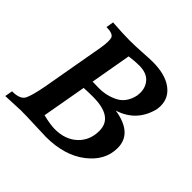

<svg xmlns="http://www.w3.org/2000/svg" viewBox="-186 -864 1036 1036"><g transform="rotate(45 331.5 -346.0)"><path d="M295.9 1Q276.9 1 211.9 -2Q147 -4.9 100.6 -4.9Q83.5 -4.9 -14.2 0L-6.3 -43.9Q55.2 -43.9 70.8 -75.2Q86.4 -106.4 102.1 -191.4L164.6 -545.4Q170.4 -578.6 170.4 -600.1Q170.4 -617.2 167.5 -627Q159.7 -649.4 108.9 -649.4L116.2 -692.4Q197.8 -686.5 247.1 -686.5Q290.5 -686.5 342.5 -689.9Q394.5 -693.4 417.5 -693.4Q511.7 -693.4 564.2 -655.8Q616.7 -618.2 616.7 -555.7Q616.7 -542 614.3 -527.3Q583 -403.8 462.9 -366.2Q613.3 -342.8 613.3 -230Q613.3 -134.3 525.4 -66.7Q437.5 1 295.9 1ZM301.3 -62.5Q380.9 -62.5 429.4 -107.9Q478 -153.3 478 -226.1Q478 -332 323.2 -332Q284.2 -332 253.9 -330.1L209 -76.7Q266.1 -62.5 301.3 -62.5ZM313 -387.2Q372.6 -387.2 422.6 -413.1Q472.7 -439 487.3 -506.3Q488.8 -517.1 488.8 -527.3Q488.8 -571.3 461.7 -599.6Q434.6 -627.9 379.9 -627.9Q347.7 -627.9 305.2 -622.1L264.2 -388.2Q280.8 -387.2 313 -387.2Z"/></g></svg>

Font: Kelvinch
Style: Bold Italic
Weight: 700
Italic angle: -10°
Designer: Paul James Miller
Foundry: High-Logic / Made with FontCreator
Version: Version 3.30 September 23, 2016